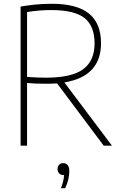

<svg xmlns="http://www.w3.org/2000/svg" viewBox="-20 -767 637 1011"><path d="M88.5 0V-732.5Q124.5 -738.5 163.8 -742.8Q203 -747 253.5 -747Q384.5 -747 448.2 -695.8Q512 -644.5 512 -539Q511.5 -364.5 319 -333L569.5 0H526L280.5 -328Q254 -326 224.5 -326Q191.5 -326 168.5 -327Q145.5 -328 122.5 -330V0ZM222.5 -358Q357.5 -358 417.8 -402.5Q478 -447 478 -538.5Q478 -630 425 -672Q372 -714 251 -714Q212 -714 182.8 -711.2Q153.5 -708.5 122.5 -703.5V-362Q152 -360 173 -359Q194 -358 222.5 -358ZM301 224Q309 203 312.8 186.2Q316.5 169.5 317.5 155H314Q300.5 155 291.8 146Q283 137 283 123Q283 109.5 291.2 100.8Q299.5 92 312 92Q345 92 345 135Q345 153 339.8 176.8Q334.5 200.5 323 224Z"/></svg>

Font: Encode Sans SmCnd Th
Style: Regular
Weight: 100
Width: 4
Designer: Multiple Designers
Foundry: Impallari Type
Version: Version 3.002; ttfautohint (v1.8.3) -l 8 -r 50 -G 200 -x 14 